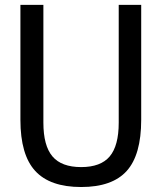

<svg xmlns="http://www.w3.org/2000/svg" viewBox="-20 -760 665 790"><path d="M314 9.5Q185.5 9.5 124.8 -56.8Q64 -123 64 -267V-740H158.5V-255.5Q158.5 -160.5 195.8 -116.5Q233 -72.5 314 -72.5Q394.5 -72.5 431.5 -116.5Q468.5 -160.5 468.5 -255.5V-740H561V-267Q561 -123 501.5 -56.8Q442 9.5 314 9.5Z"/></svg>

Font: Encode Sans Condensed Medium
Style: Regular
Weight: 500
Width: 3
Designer: Multiple Designers
Foundry: Impallari Type
Version: Version 3.000; ttfautohint (v1.8.3) -l 8 -r 50 -G 200 -x 14 